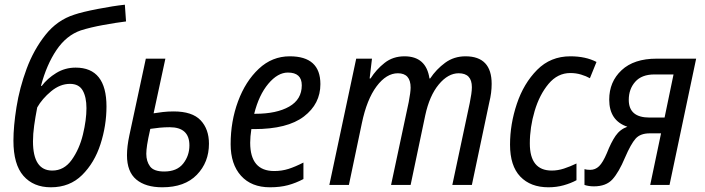

<svg xmlns="http://www.w3.org/2000/svg" viewBox="-20 -785 2993 815"><path d="M196 10Q276 10 328.5 -42Q381 -94 406.5 -173Q432 -252 432 -333Q432 -498 301 -498Q256 -498 218.5 -475Q181 -452 157 -420L154 -421Q178 -511 220 -573Q262 -635 323 -656Q364 -669 419 -679Q474 -689 515 -694L510 -765Q462 -760 395 -747Q328 -734 296 -723Q223 -700 173 -637Q123 -574 93 -493Q63 -412 50 -330.5Q37 -249 37 -188Q37 -87 79.5 -38.5Q122 10 196 10ZM202 -61Q120 -61 120 -185Q120 -216 125 -252Q130 -288 138 -329Q159 -366 197 -397.5Q235 -429 277 -429Q315 -429 331 -401Q347 -373 347 -326Q347 -276 332 -214Q317 -152 284.5 -106.5Q252 -61 202 -61Z M669 10Q764 10 815.5 -43Q867 -96 867 -175Q867 -237 831.5 -274.5Q796 -312 717 -312Q693 -312 671.5 -309.5Q650 -307 632 -304L682 -536H599L529 -210Q519 -163 519 -126Q519 -56 558.5 -23Q598 10 669 10ZM677 -57Q633 -57 617 -78.5Q601 -100 601 -132Q601 -147 604.5 -170.5Q608 -194 618 -238Q637 -241 658 -243Q679 -245 700 -245Q784 -245 784 -168Q784 -124 757.5 -90.5Q731 -57 677 -57Z M1126 10Q1169 10 1202.5 1Q1236 -8 1268 -25V-95Q1233 -77 1204.5 -68Q1176 -59 1144 -59Q1042 -59 1042 -179Q1042 -205 1047 -237H1059Q1200 -237 1270 -290.5Q1340 -344 1340 -428Q1340 -546 1210 -546Q1135 -546 1078.5 -493Q1022 -440 990.5 -355Q959 -270 959 -173Q959 -88 1003 -39Q1047 10 1126 10ZM1059 -302Q1079 -382 1119 -429.5Q1159 -477 1202 -477Q1261 -477 1261 -423Q1261 -363 1207.5 -332.5Q1154 -302 1064 -302Z M1378 0H1461L1516 -262Q1537 -363 1578.5 -418.5Q1620 -474 1669 -474Q1723 -474 1723 -413Q1723 -394 1715 -352L1640 0H1723L1785 -295Q1803 -379 1842.5 -426.5Q1882 -474 1927 -474Q1983 -474 1983 -415Q1983 -402 1980.5 -385Q1978 -368 1974 -348L1900 0H1983L2057 -351Q2062 -371 2064.5 -390.5Q2067 -410 2067 -429Q2067 -546 1956 -546Q1907 -546 1869.5 -518.5Q1832 -491 1806 -452H1803Q1789 -546 1697 -546Q1648 -546 1612.5 -518Q1577 -490 1553 -452H1549L1559 -536H1492Z M2308 10Q2342 10 2372.5 1.5Q2403 -7 2427 -20V-91Q2400 -78 2374 -69.5Q2348 -61 2322 -61Q2229 -61 2229 -176Q2229 -245 2249.5 -314Q2270 -383 2308.5 -429Q2347 -475 2401 -475Q2425 -475 2446.5 -468.5Q2468 -462 2484 -453L2512 -522Q2466 -546 2401 -546Q2317 -546 2260 -488.5Q2203 -431 2174 -344.5Q2145 -258 2145 -171Q2145 -81 2188.5 -35.5Q2232 10 2308 10Z M2501 6Q2553 6 2580 -24Q2607 -54 2633 -116Q2658 -174 2678 -196.5Q2698 -219 2738 -219H2786L2740 0H2822L2935 -536H2767Q2671 -536 2618.5 -487Q2566 -438 2566 -362Q2566 -273 2643 -247Q2612 -236 2593 -208.5Q2574 -181 2556 -135Q2539 -95 2523 -79.5Q2507 -64 2485 -64Q2470 -64 2461 -67V0Q2479 6 2501 6ZM2737 -286Q2649 -286 2649 -361Q2649 -407 2676.5 -438Q2704 -469 2758 -469H2839L2801 -286Z"/></svg>

Font: Noto Sans UI SemiCondensed
Style: Italic
Weight: 400
Width: 4
Italic angle: -12°
Designer: Monotype Design Team
Foundry: Monotype Imaging Inc.
Version: Version 1.901